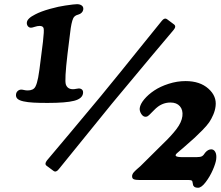

<svg xmlns="http://www.w3.org/2000/svg" viewBox="-20 -796 1035 901"><path d="M172.4 -527.3 181.6 -600.1Q187.5 -651.4 184.8 -662.8Q182.1 -674.3 166 -674.3Q155.8 -674.3 143.3 -670.2Q130.9 -666 125.5 -666Q116.2 -666 110.6 -673.3Q105 -680.7 106 -690.4Q107.4 -709.5 145.5 -728.5Q171.4 -742.2 214.1 -754.2Q256.8 -766.1 286.1 -770Q329.1 -776.4 341.3 -776.4Q355.5 -776.4 364 -769.8Q372.6 -763.2 370.6 -750.5Q369.6 -743.2 363.3 -736.6Q356.9 -730 347.2 -727.5Q329.6 -723.1 323.7 -710.4Q314.5 -690.9 309.1 -641.6L296.9 -543.5Q282.2 -418.9 289.1 -399.4Q296.9 -377.4 322.3 -377.4Q329.6 -377.4 337.6 -379.2Q345.7 -380.9 349.6 -380.9Q359.4 -380.9 365.2 -375.2Q371.1 -369.6 369.6 -357.9Q366.2 -333 327.9 -323Q289.6 -313 203.1 -313Q162.6 -313 136.5 -314.5Q110.4 -315.9 90.3 -320.3Q70.3 -324.7 62 -332.5Q53.7 -340.3 55.2 -353Q56.2 -362.8 63.2 -369.1Q70.3 -375.5 79.6 -375.5Q85 -375.5 93.3 -373.5Q101.6 -371.6 109.9 -371.6Q136.7 -371.6 146 -389.2Q153.8 -403.8 159.2 -432.6Q164.6 -461.4 172.4 -527.3ZM504.4 -308.6Q445.8 -237.3 364 -135.5Q282.2 -33.7 255.4 -1.5Q242.7 14.6 231 5.9L198.7 -18.1Q187.5 -26.4 200.2 -43Q220.7 -67.4 306.4 -169.2Q392.1 -271 454.6 -346.7L480 -377.9Q539.6 -450.2 626.2 -558.3Q712.9 -666.5 739.3 -698.2Q752 -714.4 764.2 -705.6L796.4 -681.6Q808.6 -672.4 794.9 -655.8Q777.3 -634.8 685.5 -525.9Q593.8 -417 530.3 -339.8ZM663.1 -248Q651.4 -248 642.8 -261.5Q634.3 -274.9 635.7 -288.6Q638.2 -307.6 656.7 -329.8Q675.3 -352.1 703.6 -371.1Q731.9 -390.1 771.5 -402.8Q811 -415.5 851.1 -415.5Q918 -415.5 957.8 -380.1Q997.6 -344.7 991.7 -297.9Q989.3 -277.3 980.7 -257.6Q972.2 -237.8 962.2 -222.9Q952.1 -208 930.7 -186Q909.2 -164.1 893.8 -149.9Q878.4 -135.7 845.2 -106.9Q840.3 -102.5 837.4 -100.1Q832.5 -96.2 826.7 -91.1Q820.8 -85.9 817.4 -83Q814 -80.1 810.5 -77.1Q807.1 -74.2 805.7 -72Q804.2 -69.8 804.2 -67.9Q803.7 -64.9 806.6 -63Q809.6 -61 816.9 -59.8Q824.2 -58.6 836.4 -58.6H902.3Q920.4 -58.6 928 -63Q935.5 -67.4 942.9 -79.6Q956.1 -95.2 971.2 -95.2Q983.4 -95.2 990.2 -83Q997.1 -70.8 994.6 -48.8Q992.2 -29.8 978.8 1.2Q965.3 32.2 945.3 58.6Q925.3 85 909.7 85Q897 85 891.4 80.1Q885.7 75.2 885.7 70.3Q885.3 68.8 884.3 63Q883.3 57.1 882.3 54.2Q879.9 48.8 865.7 48.8H636.7Q615.7 48.8 607.2 44.9Q598.6 41 600.1 27.3Q600.6 24.4 602.1 21.2Q603.5 18.1 605.2 15.6Q606.9 13.2 611.1 9Q615.2 4.9 617.9 2.2Q620.6 -0.5 627.4 -6.3Q634.3 -12.2 638.7 -16.1Q647.9 -24.4 740.7 -117.2Q784.7 -159.2 808.6 -190.9Q832.5 -222.7 835.9 -251Q839.4 -279.8 824.2 -297.4Q809.1 -314.9 779.8 -314.9Q737.3 -314.9 704.6 -280.8Q699.2 -275.4 692.4 -268.6Q685.5 -261.7 682.9 -259Q680.2 -256.3 676.3 -253.2Q672.4 -250 669.4 -249Q666.5 -248 663.1 -248Z"/></svg>

Font: Cooper*
Style: Bold Italic
Weight: 700
Italic angle: -7°
Designer: Owen Earl
Foundry: indestructible type*
Version: Version 0.001